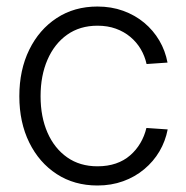

<svg xmlns="http://www.w3.org/2000/svg" viewBox="-20 -552 564 582"><path d="M275.4 10.3Q205.1 10.3 151.9 -24.4Q98.6 -59.1 68.6 -120.1Q38.6 -181.2 38.6 -260.3Q38.6 -339.8 68.6 -401.1Q98.6 -462.4 151.9 -497.3Q205.1 -532.2 275.4 -532.2Q317.4 -532.2 353.3 -519.3Q389.2 -506.3 417 -483.2Q444.8 -460 462.9 -429.2Q481 -398.4 487.8 -362.3L424.3 -357.9Q418.9 -382.3 406.5 -403.3Q394 -424.3 375 -440.2Q356 -456.1 331.1 -465.1Q306.2 -474.1 275.4 -474.1Q222.2 -474.1 183.6 -446.8Q145 -419.4 124 -371.1Q103 -322.8 103 -260.3Q103 -197.8 124 -149.9Q145 -102.1 183.6 -75Q222.2 -47.9 275.4 -47.9Q306.2 -47.9 331.1 -56.4Q356 -64.9 374.5 -81.1Q393.1 -97.2 405.5 -118.4Q418 -139.6 423.8 -164.1L488.3 -159.7Q481.4 -124 463.4 -93.3Q445.3 -62.5 417.2 -39.1Q389.2 -15.6 353.3 -2.7Q317.4 10.3 275.4 10.3Z"/></svg>

Font: Inter 28pt Light
Style: Regular
Weight: 300
Designer: Rasmus Andersson
Foundry: rsms
Version: Version 4.001;git-66647c0bb